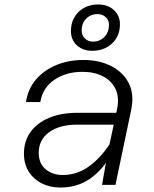

<svg xmlns="http://www.w3.org/2000/svg" viewBox="-20 -826 690 858"><path d="M436 0 461 -142 503 -338Q514 -390 496.5 -427.5Q479 -465 440 -485Q401 -505 349 -505Q275 -505 223 -469.5Q171 -434 160 -370H96Q105 -429 141 -471Q177 -513 232 -535.5Q287 -558 353 -558Q424 -558 477.5 -530.5Q531 -503 556 -453Q581 -403 566 -334L496 0ZM250 12Q203 12 166.5 -6.5Q130 -25 108.5 -59Q87 -93 87 -139Q87 -196 117 -237Q147 -278 201 -300Q255 -322 327 -322H512L501 -269H324Q246 -269 199.5 -235Q153 -201 153 -143Q153 -96 183.5 -70Q214 -44 260 -44Q326 -44 380.5 -84.5Q435 -125 477 -193V-135Q437 -65 381 -26.5Q325 12 250 12ZM392 -599Q350 -599 323.5 -623.5Q297 -648 297 -687Q297 -739 331 -772.5Q365 -806 419 -806Q462 -806 489 -781Q516 -756 516 -718Q516 -665 481 -632Q446 -599 392 -599ZM395 -640Q427 -640 447 -661.5Q467 -683 467 -715Q467 -736 452.5 -749.5Q438 -763 416 -763Q385 -763 365 -742.5Q345 -722 345 -690Q345 -668 359.5 -654Q374 -640 395 -640Z"/></svg>

Font: Azeret Mono ExtraLight
Style: Italic
Weight: 250
Italic angle: -12°
Designer: Martin Vácha
Foundry: Displaay
Version: Version 1.002